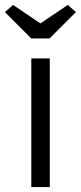

<svg xmlns="http://www.w3.org/2000/svg" viewBox="-54 -759 328 779"><path d="M73 0V-522H148V0ZM73 -603 -34 -710 -1 -739 110 -664 221 -739 254 -710 147 -603Z"/></svg>

Font: Mach Light
Style: Regular
Weight: 300
Version: Version 1.002